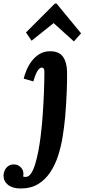

<svg xmlns="http://www.w3.org/2000/svg" viewBox="-128 -803 482 1094"><path d="M157 -511Q209 -511 231 -479.5Q253 -448 254 -395Q255 -344 252 -273.5Q249 -203 243 -134Q238 -81 229 -24.5Q220 32 203 84.5Q186 137 158 179Q130 221 89 246Q48 271 -10 271Q-56 271 -82 250.5Q-108 230 -108 197Q-108 185 -102 170Q-96 155 -82 144Q-68 133 -45 134Q-23 135 -6.5 153.5Q10 172 4 203Q8 205 19 205Q36 205 49.5 184.5Q63 164 73 130.5Q83 97 90.5 57.5Q98 18 103 -21.5Q108 -61 111 -93.5Q114 -126 115 -145Q120 -211 122.5 -278.5Q125 -346 125 -392Q125 -409 120 -413.5Q115 -418 110 -418Q99 -418 87 -401Q75 -384 62 -339L7 -355Q12 -376 23 -403Q34 -430 52.5 -454.5Q71 -479 97 -495Q123 -511 157 -511ZM293 -567 178 -671H177L52 -571L20 -618L185 -783H194L334 -613Z"/></svg>

Font: Lora
Style: Bold Italic
Weight: 700
Italic angle: -3°
Designer: Olga Karpushina, Alexei Vanyashin (Cyrillic)
Foundry: Cyreal
Version: Version 3.004